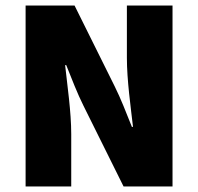

<svg xmlns="http://www.w3.org/2000/svg" viewBox="-20 -670 712 690"><path d="M72 0H236V-188C236 -268 222 -362 214 -436H218C238 -386 258 -334 280 -290L424 0H600V-650H436V-462C436 -382 450 -284 458 -214H454C434 -264 414 -316 392 -360L248 -650H72Z"/></svg>

Font: Source Sans Pro Black
Style: Regular
Weight: 900
Designer: Paul D. Hunt
Foundry: Adobe Systems Incorporated
Version: Version 3.006;hotconv 1.0.111;makeotfexe 2.5.65597